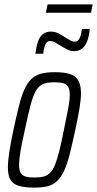

<svg xmlns="http://www.w3.org/2000/svg" viewBox="-20 -847 442 875"><path d="M136 8Q93 8 66 0Q39 -8 27.5 -28Q16 -48 16 -84Q16 -113 22.5 -155Q29 -197 41 -254Q55 -319 66.5 -364.5Q78 -410 91.5 -440Q105 -470 123 -487Q141 -504 166.5 -511Q192 -518 229 -518Q273 -518 299 -509.5Q325 -501 337 -480Q349 -459 349 -421Q349 -393 342 -351.5Q335 -310 323 -254Q309 -189 297.5 -144Q286 -99 272.5 -69.5Q259 -40 241 -22.5Q223 -5 198 1.5Q173 8 136 8ZM136 -38Q162 -38 179 -42.5Q196 -47 209 -60Q222 -73 231.5 -97.5Q241 -122 250.5 -160Q260 -198 271 -254Q283 -313 290.5 -351.5Q298 -390 298 -414Q298 -438 291 -450.5Q284 -463 269 -467.5Q254 -472 229 -472Q197 -472 177.5 -464.5Q158 -457 144.5 -434.5Q131 -412 119.5 -369Q108 -326 93 -254Q80 -197 73.5 -158.5Q67 -120 67 -95Q67 -72 74 -59.5Q81 -47 96.5 -42.5Q112 -38 136 -38ZM141 -602Q146 -638 154 -660Q162 -682 176.5 -692.5Q191 -703 212 -703Q230 -703 245 -695.5Q260 -688 275 -678Q287 -670 299 -663.5Q311 -657 322 -657Q334 -657 342 -671.5Q350 -686 353 -715H389Q386 -681 377 -658.5Q368 -636 353.5 -625Q339 -614 317 -614Q301 -614 286.5 -621.5Q272 -629 257 -638Q244 -646 232 -653Q220 -660 207 -660Q195 -660 187.5 -645.5Q180 -631 177 -602ZM189 -789 197 -827H402L395 -789Z"/></svg>

Font: Saira ExtraCondensed Light
Style: Italic
Weight: 300
Width: 2
Italic angle: -12°
Designer: Hector Gatti with collaboration of the Omnibus-Type team
Foundry: Omnibus-Type
Version: Version 1.101